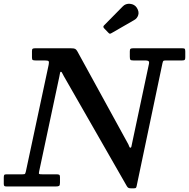

<svg xmlns="http://www.w3.org/2000/svg" viewBox="-62 -1012 1025 1042"><path d="M180 -684H131Q119.5 -684 115.5 -686.5Q111.5 -689 111.5 -700V-734.5Q111.5 -744.5 115 -747.2Q118.5 -750 128 -750H322.5Q339.5 -750 345.8 -746.8Q352 -743.5 358 -733L630 -237Q636.5 -226 638.8 -218.2Q641 -210.5 646 -210.5Q650 -210.5 651.2 -216.8Q652.5 -223 655.5 -237.5L746.5 -666Q748.5 -677 743.8 -680.5Q739 -684 726 -684H661.5Q648.5 -684 645.5 -687.8Q642.5 -691.5 642.5 -705V-733Q642.5 -744 646.2 -747Q650 -750 660.5 -750H927.5Q938.5 -750 941 -746.5Q943.5 -743 943.5 -732V-701Q943.5 -690.5 940.5 -687.2Q937.5 -684 926.5 -684H840.5Q827 -684 824.5 -681.5Q822 -679 819.5 -668L679.5 -2Q678 4.5 675.8 7.2Q673.5 10 665 10H648.5Q639 10 634.5 7.2Q630 4.5 626.5 -1.5L284.5 -598.5Q278 -609.5 275.2 -616Q272.5 -622.5 269 -622.5Q264.5 -622.5 263.8 -616Q263 -609.5 260 -596L150.5 -82Q147.5 -69.5 150.8 -67.8Q154 -66 168.5 -66H244.5Q254 -66 258.8 -63.8Q263.5 -61.5 263.5 -52V-20Q263.5 -6 258.5 -3Q253.5 0 240.5 0H-25.5Q-35 0 -38.2 -2.5Q-41.5 -5 -41.5 -14V-48Q-41.5 -59 -39 -62.5Q-36.5 -66 -26 -66H59.5Q72 -66 74 -69Q76 -72 78.5 -82L202 -660Q205 -675 202 -679.5Q199 -684 180 -684ZM680.5 -970Q694 -948.5 688.2 -930.2Q682.5 -912 666 -903L544.5 -833Q538 -829 534.5 -829Q531 -829 525.5 -835L503 -858.5Q495 -867 503 -874.5L604 -977Q619.5 -993.5 643.8 -991.2Q668 -989 680.5 -970Z"/></svg>

Font: Besley* Medium
Style: Italic
Weight: 500
Italic angle: -13°
Designer: Owen Earl
Foundry: indestructible type*
Version: Version 3.000; ttfautohint (v1.8.3)